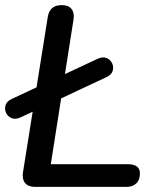

<svg xmlns="http://www.w3.org/2000/svg" viewBox="-37 -732 609 752"><path d="M101 0Q74 0 61.5 -15Q49 -30 53 -57L150 -665Q157 -712 205 -712Q231 -712 243 -697Q255 -682 251 -656L162 -89H463Q511 -89 511 -53Q511 -27 496.5 -13.5Q482 0 458 0ZM43 -272Q23 -263 8 -269.5Q-7 -276 -13.5 -290.5Q-20 -305 -15 -320.5Q-10 -336 10 -345L346 -502Q366 -511 381 -504.5Q396 -498 402.5 -483.5Q409 -469 404 -453.5Q399 -438 378 -429Z"/></svg>

Font: Nunito SemiBold
Style: Italic
Weight: 600
Italic angle: -9°
Designer: Vernon Adams
Foundry: Vernon Adams
Version: Version 3.601; ttfautohint (v1.8.2.53-6de2)